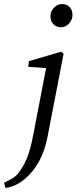

<svg xmlns="http://www.w3.org/2000/svg" viewBox="-83 -705 379 951"><path d="M219 -570Q197 -570 182 -584.5Q167 -599 167 -625Q167 -649 184.5 -667Q202 -685 224 -685Q247 -685 261.5 -670.5Q276 -656 276 -630Q276 -607 259 -588.5Q242 -570 219 -570ZM-56 226 -63 200Q-39 189 -21 178Q-3 167 10 150Q32 121 50 79.5Q68 38 83 -44L148 -381L169 -366L57 -374L60 -402L220 -449L232 -439L152 -25Q126 106 44 178Q-3 219 -56 226Z"/></svg>

Font: Lisu Bosa
Style: Italic
Weight: 400
Italic angle: -19°
Designer: David Morse, Annie Olsen, Victor Gaultney, Frank Grießhammer (Latin)
Foundry: SIL International
Version: Version 2.000